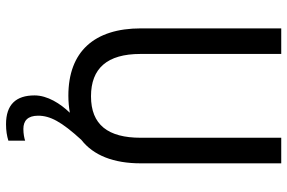

<svg xmlns="http://www.w3.org/2000/svg" viewBox="-182 -572 976 653"><g transform="rotate(90 306.5 -246.0)"><path d="M374 113C374 72 394 34 456 -34C509 -75 536 -144 536 -236V-714H449V-236C449 -125 405 -67 308 -67C213 -67 164 -122 164 -235V-714H77V-237C77 -78 156 10 306 10C327 10 346 8 364 5C333 37 305 81 305 125C305 188 336 222 403 222C425 222 443 219 459 214V157C450 160 436 163 419 163C391 163 374 148 374 113Z"/></g></svg>

Font: Noto Sans Oriya Cond
Style: Regular
Weight: 400
Width: 3
Designer: Amélie Bonet and Sol Matas
Foundry: Google LLC
Version: Version 2.006